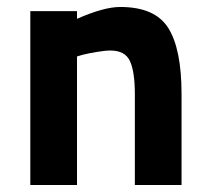

<svg xmlns="http://www.w3.org/2000/svg" viewBox="-20 -531 601 551"><path d="M201 0H67V-499H201V-477Q278 -511 325 -511Q425 -511 463 -450.5Q501 -390 501 -261V0H367V-261Q367 -325 353 -355.5Q339 -386 297 -386Q282 -386 258 -382Q234 -378 218 -374L201 -369Z"/></svg>

Font: TitilliumText22L Xb
Style: Bold
Weight: 400
Designer: Campivisivi
Foundry: Campivisivi
Version: 1.000